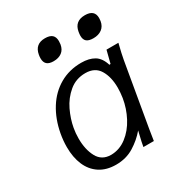

<svg xmlns="http://www.w3.org/2000/svg" viewBox="-181 -893 962 1027"><g transform="rotate(-30 300.0 -380.0)"><path d="M56 -204.5Q56 -243 63.5 -285Q78.5 -366 117 -427.5Q155.5 -489 214.5 -523Q273.5 -557 347.5 -557Q396 -557 427.5 -538.2Q459 -519.5 473.5 -472L481 -473L500.5 -550H574Q558 -486 553 -456L486 -67L475.5 0H411Q415 -25 426.5 -72L431 -91Q397 -50.5 349 -20.8Q301 9 238.5 9Q179 9 138 -18Q97 -45 76.5 -93Q56 -141 56 -204.5ZM446 -282Q451 -315.5 451 -343.5Q451 -410.5 424.5 -454.2Q398 -498 339 -498Q281 -498 238.8 -462.8Q196.5 -427.5 172.2 -376.8Q148 -326 139 -275.5Q133.5 -245.5 133.5 -212Q133.5 -144.5 158.8 -97.5Q184 -50.5 240.5 -50Q293.5 -50.5 337 -83.8Q380.5 -117 408.5 -170.2Q436.5 -223.5 446 -282ZM171.5 -685.5Q171.5 -696.5 173.5 -707Q184 -767.5 245.5 -767.5Q275 -767.5 289 -755Q303 -742.5 303 -717Q303 -707.5 301.5 -697Q296.5 -667.5 276.5 -652.5Q256.5 -637.5 225.5 -637.5Q197.5 -637.5 184.5 -649.5Q171.5 -661.5 171.5 -685.5ZM416.5 -684Q416.5 -693 419 -708Q429.5 -767.5 492 -767.5Q551 -767.5 551 -716.5Q551 -708 549.5 -698Q544.5 -668.5 523.8 -653Q503 -637.5 471.5 -637.5Q442.5 -637.5 429.5 -648.8Q416.5 -660 416.5 -684Z"/></g></svg>

Font: JuliaMono Light
Style: Italic
Weight: 300
Italic angle: -9°
Monospace: yes
Designer: cormullion
Foundry: corm
Version: Version 0.054; ttfautohint (v1.8.4)